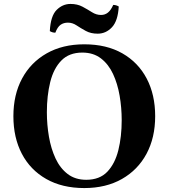

<svg xmlns="http://www.w3.org/2000/svg" viewBox="-20 -940 856 975"><path d="M218 -370Q218 -307 228.5 -246Q239 -185 262 -135.5Q285 -86 323.5 -56.5Q362 -27 418 -27L408 15Q296 15 215 -31Q134 -77 91 -159Q48 -241 48 -350Q48 -459 92 -541Q136 -623 217 -669Q298 -715 408 -715L398 -673Q331 -673 291.5 -632.5Q252 -592 235 -523Q218 -454 218 -370ZM598 -330Q598 -393 587.5 -454Q577 -515 554 -564.5Q531 -614 492.5 -643.5Q454 -673 398 -673L408 -715Q521 -715 601.5 -669Q682 -623 725 -541Q768 -459 768 -350Q768 -241 724 -159Q680 -77 599 -31Q518 15 408 15L418 -27Q486 -27 525 -68Q564 -109 581 -177.5Q598 -246 598 -330ZM555 -915Q570 -915 583 -907Q579 -834 548.5 -801.5Q518 -769 476 -769Q441 -769 415.5 -783Q390 -797 369 -811Q348 -825 325 -825Q303 -825 287.5 -814Q272 -803 261 -774Q246 -774 233 -782Q237 -859 267.5 -889.5Q298 -920 338 -920Q373 -920 399 -906Q425 -892 447 -878Q469 -864 493 -864Q513 -864 528 -876Q543 -888 555 -915Z"/></svg>

Font: Poltawski Nowy
Style: Bold
Weight: 700
Designer: Adam Pótawski, Mateusz Machalski, Borys Kosmynka, Ania Wieluska
Foundry: Capitalics.wtf
Version: Version 1.001;gftools[0.9.25]